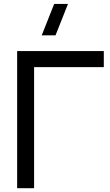

<svg xmlns="http://www.w3.org/2000/svg" viewBox="-20 -988 575 1008"><path d="M70 0H159V-635.5H525V-720H70ZM199 -802.5H271.5L337 -967.5H264.5Z"/></svg>

Font: Eudonet Medium
Style: Regular
Weight: 500
Designer: Mikhail Sharanda
Foundry: Mikhail Sharanda
Version: Version 4.503;Glyphs 3.1.2 (3151)